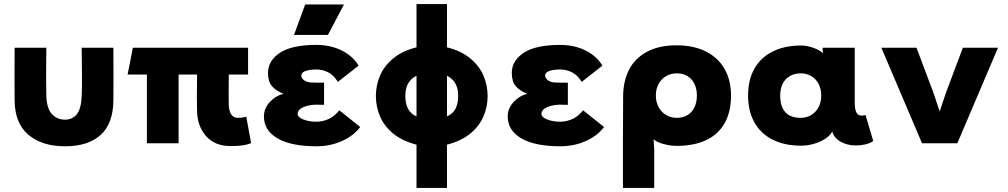

<svg xmlns="http://www.w3.org/2000/svg" viewBox="-20 -705 4960 945"><path d="M208 -230Q211 -169 236.5 -142.5Q262 -116 300 -116Q336 -116 357.5 -142Q379 -168 382 -230Q384 -271 383.5 -327.5Q383 -384 382 -470H538Q539 -324 538 -210Q537 -97 475.5 -41Q414 15 300 15Q187 15 120 -41.5Q53 -98 52 -210Q51 -324 52 -470H208Q207 -384 207 -327.5Q207 -271 208 -230Z M950 -158Q950 -191 949 -223Q949 -262 949.5 -281Q950 -300 950 -338H859V0H703V-338H608L634 -470H1201V-338H1106Q1105 -239 1106 -189Q1107 -158 1118.5 -141.5Q1130 -125 1150 -125Q1176 -125 1192 -131L1216 -1Q1186 14 1116 14Q1037 14 994 -35.5Q951 -85 950 -158Z M1537 15Q1413 15 1346 -24Q1279 -63 1279 -132Q1279 -172 1308.5 -203.5Q1338 -235 1376 -243Q1338 -258 1318.5 -281Q1299 -304 1299 -346Q1299 -406 1357.5 -445Q1416 -484 1537 -484Q1607 -484 1662 -456.5Q1717 -429 1745 -382L1643 -302Q1623 -335 1595.5 -349Q1568 -363 1537 -363Q1504 -363 1483.5 -355.5Q1463 -348 1463 -334Q1463 -321 1476 -310.5Q1489 -300 1511 -299Q1526 -298 1575 -298V-189Q1530 -191 1511 -188Q1492 -185 1477.5 -179.5Q1463 -174 1454 -165Q1445 -156 1445 -145Q1445 -128 1473 -117Q1501 -106 1537 -106Q1568 -106 1597 -119Q1626 -132 1650 -162L1753 -80Q1721 -37 1663.5 -11Q1606 15 1537 15ZM1673 -683 1594 -533H1427L1482 -683Z M2180 -685V-472Q2249 -455 2294 -418Q2339 -381 2359.5 -333Q2380 -285 2380 -233Q2380 -177 2358 -128.5Q2336 -80 2291.5 -45Q2247 -10 2180 7V220H2030V7Q1963 -10 1918.5 -45Q1874 -80 1852 -128.5Q1830 -177 1830 -233Q1830 -285 1850.5 -333Q1871 -381 1916 -418Q1961 -455 2030 -472V-685ZM2030 -132V-332Q2010 -322 1998 -307.5Q1986 -293 1980.5 -274.5Q1975 -256 1975 -233Q1975 -195 1988 -170Q2001 -145 2030 -132ZM2235 -233Q2235 -256 2229.5 -274.5Q2224 -293 2212 -307.5Q2200 -322 2180 -332V-132Q2209 -145 2222 -170Q2235 -195 2235 -233Z M2737 15Q2613 15 2546 -24Q2479 -63 2479 -132Q2479 -172 2508.5 -203.5Q2538 -235 2576 -243Q2538 -258 2518.5 -281Q2499 -304 2499 -346Q2499 -406 2557.5 -445Q2616 -484 2737 -484Q2807 -484 2862 -456.5Q2917 -429 2945 -382L2843 -302Q2823 -335 2795.5 -349Q2768 -363 2737 -363Q2704 -363 2683.5 -355.5Q2663 -348 2663 -334Q2663 -321 2676 -310.5Q2689 -300 2711 -299Q2726 -298 2775 -298V-189Q2730 -191 2711 -188Q2692 -185 2677.5 -179.5Q2663 -174 2654 -165Q2645 -156 2645 -145Q2645 -128 2673 -117Q2701 -106 2737 -106Q2768 -106 2797 -119Q2826 -132 2850 -162L2953 -80Q2921 -37 2863.5 -11Q2806 15 2737 15Z M3410 -235Q3410 -268 3397.5 -293Q3385 -318 3363 -331Q3341 -344 3312 -344Q3282 -344 3258.5 -330.5Q3235 -317 3221.5 -292Q3208 -267 3208 -235Q3208 -203 3221.5 -178Q3235 -153 3258.5 -139Q3282 -125 3312 -125Q3341 -125 3363 -138Q3385 -151 3397.5 -176Q3410 -201 3410 -235ZM3578 -235Q3578 -154 3546.5 -98.5Q3515 -43 3455 -15Q3395 13 3310 13Q3279 13 3244.5 3.5Q3210 -6 3197 -20L3200 32V220H3046V-8Q3046 -159 3047 -235Q3048 -307 3076.5 -362.5Q3105 -418 3164 -450Q3223 -482 3310 -482Q3393 -482 3453.5 -452Q3514 -422 3546 -366Q3578 -310 3578 -235Z M4022 -235Q4022 -267 4009 -292Q3996 -317 3973 -330.5Q3950 -344 3921 -344Q3891 -344 3868 -331Q3845 -318 3832.5 -293.5Q3820 -269 3820 -235Q3820 -196 3832.5 -171.5Q3845 -147 3867.5 -136Q3890 -125 3921 -125Q3950 -125 3973 -139Q3996 -153 4009 -177.5Q4022 -202 4022 -235ZM3923 -481Q3949 -481 3979.5 -471Q4010 -461 4031 -443L4029 -458V-470H4187V-201Q4187 -172 4193 -156.5Q4199 -141 4211 -137.5Q4223 -134 4240 -139L4278 -11Q4261 1 4237.5 6Q4214 11 4193 11Q4151 11 4118.5 -7Q4086 -25 4076 -57Q4065 -37 4041 -21.5Q4017 -6 3985.5 3Q3954 12 3923 12Q3841 12 3782 -18Q3723 -48 3692.5 -103.5Q3662 -159 3662 -235Q3662 -311 3692.5 -366Q3723 -421 3782 -451Q3841 -481 3923 -481Z M4692 0H4518L4318 -470H4491L4574 -249L4643 -43H4567L4636 -249L4719 -470H4892Z"/></svg>

Font: Kreadon
Style: Regular
Weight: 400
Designer: kohakuno
Foundry: StudioGnu
Version: Version 1.000;Glyphs 3.1.2 (3151)